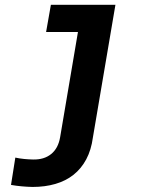

<svg xmlns="http://www.w3.org/2000/svg" viewBox="-20 -548 627 783"><path d="M187.5 -528.3H450.7L358.9 12.2Q352.1 63.5 331.8 101.6Q311.5 139.6 279.8 164.8Q248 189.9 205.8 202.1Q163.6 214.4 112.8 214.4Q90.8 213.9 68.8 211.9Q46.9 210 24.9 206.1L42.5 94.7Q60.1 98.6 78.4 100.3Q96.7 102.1 114.7 102.5Q159.7 103.5 188.5 80.3Q217.3 57.1 225.1 12.2L297.9 -417.5H168Z"/></svg>

Font: Roboto Mono
Style: Bold Italic
Weight: 700
Designer: Google
Version: Version 2.000985; 2015; ttfautohint (v1.3)